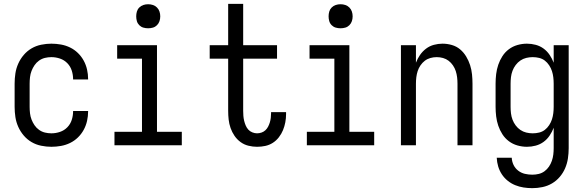

<svg xmlns="http://www.w3.org/2000/svg" viewBox="-20 -755 3040 998"><path d="M247 8Q221 8 194 2.5Q167 -3 144 -16.5Q121 -30 103.5 -50.5Q86 -71 75 -95.5Q64 -120 60 -146.5Q56 -173 56 -200V-320Q56 -347 60 -373.5Q64 -400 75 -424.5Q86 -449 103.5 -469.5Q121 -490 144 -503.5Q167 -517 194 -522.5Q221 -528 247 -528Q272 -528 297 -523.5Q322 -519 344.5 -508Q367 -497 385 -479.5Q403 -462 415 -440Q427 -418 432.5 -393.5Q438 -369 438 -344V-342H360V-343Q360 -366 353 -388Q346 -410 330 -426.5Q314 -443 292 -450.5Q270 -458 247 -458Q230 -458 213.5 -454Q197 -450 183 -440Q169 -430 159.5 -416Q150 -402 144 -386.5Q138 -371 136 -354Q134 -337 134 -320V-200Q134 -183 136 -166Q138 -149 144 -133.5Q150 -118 159.5 -104Q169 -90 183 -80Q197 -70 213.5 -66Q230 -62 247 -62Q270 -62 292 -69.5Q314 -77 330 -93.5Q346 -110 353 -132Q360 -154 360 -177V-178H438V-176Q438 -151 432.5 -126.5Q427 -102 415 -80Q403 -58 385 -40.5Q367 -23 344.5 -12Q322 -1 297 3.5Q272 8 247 8Z M575 0V-70H718V-450H589V-520H796V-70H925V0ZM750 -608Q737 -608 725 -611.5Q713 -615 704 -624Q695 -633 691.5 -645Q688 -657 688 -670Q688 -683 691.5 -695Q695 -707 704 -716Q713 -725 725 -729Q737 -733 750 -733Q763 -733 775 -729Q787 -725 796 -716Q805 -707 809 -695Q813 -683 813 -670Q813 -657 809 -645Q805 -633 796 -624Q787 -615 775 -611.5Q763 -608 750 -608Z M1316 8Q1294 8 1271.5 2.5Q1249 -3 1230.5 -16.5Q1212 -30 1199 -49Q1186 -68 1178.5 -89.5Q1171 -111 1168.5 -133.5Q1166 -156 1166 -179V-450H1070V-520H1166V-735H1244V-520H1420V-450H1244V-179Q1244 -166 1245 -153Q1246 -140 1249 -127.5Q1252 -115 1257 -103Q1262 -91 1270.5 -81.5Q1279 -72 1291.5 -67Q1304 -62 1316 -62Q1328 -62 1339.5 -66Q1351 -70 1359.5 -78Q1368 -86 1373.5 -96.5Q1379 -107 1382.5 -118.5Q1386 -130 1387.5 -142Q1389 -154 1389 -166V-172H1467V-162Q1467 -140 1463 -119Q1459 -98 1451 -78.5Q1443 -59 1429.5 -41.5Q1416 -24 1398 -12.5Q1380 -1 1359 3.5Q1338 8 1316 8Z M1575 0V-70H1718V-450H1589V-520H1796V-70H1925V0ZM1750 -608Q1737 -608 1725 -611.5Q1713 -615 1704 -624Q1695 -633 1691.5 -645Q1688 -657 1688 -670Q1688 -683 1691.5 -695Q1695 -707 1704 -716Q1713 -725 1725 -729Q1737 -733 1750 -733Q1763 -733 1775 -729Q1787 -725 1796 -716Q1805 -707 1809 -695Q1813 -683 1813 -670Q1813 -657 1809 -645Q1805 -633 1796 -624Q1787 -615 1775 -611.5Q1763 -608 1750 -608Z M2064 0V-520H2142V-429Q2150 -450 2163 -469Q2176 -488 2194.5 -502Q2213 -516 2235.5 -522Q2258 -528 2280 -528Q2305 -528 2329 -521Q2353 -514 2371.5 -498.5Q2390 -483 2403 -461.5Q2416 -440 2423.5 -416.5Q2431 -393 2433.5 -368.5Q2436 -344 2436 -320V0H2358V-320Q2358 -337 2356 -353.5Q2354 -370 2349 -385.5Q2344 -401 2334.5 -415Q2325 -429 2312 -439Q2299 -449 2283 -453.5Q2267 -458 2250 -458Q2233 -458 2217 -453.5Q2201 -449 2188 -439Q2175 -429 2165.5 -415Q2156 -401 2151 -385.5Q2146 -370 2144 -353.5Q2142 -337 2142 -320V0Z M2747 223Q2724 223 2701.5 219.5Q2679 216 2658 207.5Q2637 199 2619 184.5Q2601 170 2588.5 151Q2576 132 2569.5 110Q2563 88 2562 65H2640Q2641 85 2649.5 102.5Q2658 120 2673.5 132Q2689 144 2708 148.5Q2727 153 2747 153Q2764 153 2780.5 149Q2797 145 2810.5 135Q2824 125 2833.5 111Q2843 97 2848.5 81Q2854 65 2856 48.5Q2858 32 2858 15V-91Q2850 -70 2837 -50.5Q2824 -31 2805.5 -17.5Q2787 -4 2764.5 2Q2742 8 2719 8Q2694 8 2669.5 1Q2645 -6 2625 -21Q2605 -36 2591.5 -57Q2578 -78 2570 -101.5Q2562 -125 2559 -150Q2556 -175 2556 -200V-320Q2556 -345 2559 -370Q2562 -395 2570 -418.5Q2578 -442 2591.5 -463Q2605 -484 2625 -499Q2645 -514 2669.5 -521Q2694 -528 2719 -528Q2742 -528 2764.5 -522Q2787 -516 2805.5 -502.5Q2824 -489 2837 -469.5Q2850 -450 2858 -429V-520H2936V15Q2936 42 2932 68.5Q2928 95 2917.5 119.5Q2907 144 2889.5 164.5Q2872 185 2849 198.5Q2826 212 2799.5 217.5Q2773 223 2747 223ZM2749 -62Q2766 -62 2782.5 -66Q2799 -70 2812 -80Q2825 -90 2834.5 -104.5Q2844 -119 2849 -134.5Q2854 -150 2856 -166.5Q2858 -183 2858 -200V-320Q2858 -337 2856 -353.5Q2854 -370 2849 -385.5Q2844 -401 2834.5 -415.5Q2825 -430 2812 -440Q2799 -450 2782.5 -454Q2766 -458 2749 -458Q2732 -458 2715.5 -454Q2699 -450 2685 -440.5Q2671 -431 2660.5 -417Q2650 -403 2644 -387Q2638 -371 2636 -354Q2634 -337 2634 -320V-200Q2634 -183 2636 -166Q2638 -149 2644 -133Q2650 -117 2660.5 -103Q2671 -89 2685 -79.5Q2699 -70 2715.5 -66Q2732 -62 2749 -62Z"/></svg>

Font: Iosevka www.saffi
Style: Regular
Weight: 400
Monospace: yes
Designer: Belleve Invis
Foundry: Belleve Invis
Version: Version 22.0.2; ttfautohint (v1.8.3)